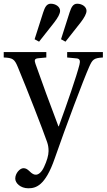

<svg xmlns="http://www.w3.org/2000/svg" viewBox="-25 -770 573 1032"><path d="M161 -559 185 -546 267 -650C286 -675 298 -696 298 -712C298 -733 275 -750 248 -750C225 -750 216 -730 207 -703ZM303 -559 327 -546 409 -650C428 -675 440 -696 440 -712C440 -733 417 -750 390 -750C367 -750 358 -730 349 -703ZM-5 -461C43 -459 53 -453 71 -409C121 -289 204 -76 228 -7C234 10 236 25 236 42C236 65 227 95 212 127C197 160 179 169 168 169C158 169 149 166 131 148C121 139 113 134 101 134C82 134 57 161 57 190C57 214 85 242 127 242C167 242 218 230 269 82C331 -96 423 -340 454 -410C472 -450 478 -458 528 -461V-490H336V-461L388 -456C405 -454 407 -442 402 -422C387 -362 335 -211 291 -91H289C243 -212 203 -321 166 -426C160 -444 158 -455 181 -457L224 -461V-490H-5Z"/></svg>

Font: Lingua Franca
Style: Regular
Weight: 400
Version: Version 1.19